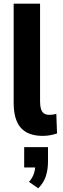

<svg xmlns="http://www.w3.org/2000/svg" viewBox="-20 -725 342 1040"><path d="M211 11Q132 11 93 -32.5Q54 -76 54 -169V-705H197V-175Q197 -153 201.5 -136.5Q206 -120 217 -111.5Q228 -103 247 -103Q258 -103 268.5 -104.5Q279 -106 285 -108L289 -2Q270 4 251.5 7.5Q233 11 211 11ZM187 295 137 260Q155 240 163 217Q171 194 171 169L197 182H111V72H240V150Q240 193 228.5 229Q217 265 187 295Z"/></svg>

Font: Nunito Sans 10pt Condensed ExtraBold
Style: Regular
Weight: 800
Width: 3
Designer: Vernon Adams
Foundry: Vernon Adams
Version: Version 3.101;gftools[0.9.27]